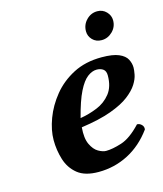

<svg xmlns="http://www.w3.org/2000/svg" viewBox="-99 -707 674 792"><g transform="rotate(-15 237.5 -311.0)"><path d="M475 -369Q475 -358 471.5 -339.5Q468 -321 454.5 -299.5Q441 -278 412.5 -256Q384 -234 333.5 -215.5Q283 -197 205 -186Q201 -140 213.5 -113.5Q226 -87 244.5 -76.5Q263 -66 277 -66Q304 -66 343.5 -78.5Q383 -91 428 -139Q439 -139 447.5 -130.5Q456 -122 454 -110Q411 -51 352 -20.5Q293 10 225 10Q167 10 135.5 -15.5Q104 -41 91.5 -81.5Q79 -122 79 -165Q79 -207 97 -255.5Q115 -304 150 -347Q185 -390 237 -417Q289 -444 358 -444Q406 -444 431.5 -433Q457 -422 466 -404.5Q475 -387 475 -369ZM364 -365Q364 -384 353 -392Q342 -400 325 -400Q306 -400 286 -385Q266 -370 247 -332Q228 -294 210 -224Q247 -230 282.5 -244.5Q318 -259 341 -288Q364 -317 364 -365ZM324 -564Q324 -592 343.5 -612Q363 -632 390 -632Q413 -632 428.5 -616Q444 -600 444 -579Q444 -551 424 -531.5Q404 -512 378 -512Q354 -512 339 -527.5Q324 -543 324 -564Z"/></g></svg>

Font: Libertinus Serif SemiBold
Style: Italic
Weight: 600
Italic angle: -11.5°
Designer: Philipp H. Poll, Khaled Hosny
Foundry: Caleb Maclennan
Version: Version 7.051;RELEASE